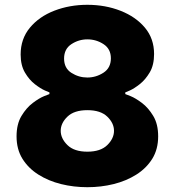

<svg xmlns="http://www.w3.org/2000/svg" viewBox="-20 -770 730 800"><path d="M344 10Q287 10 234.5 -3Q182 -16 140 -42.5Q98 -69 73.5 -108.5Q49 -148 49 -202Q49 -253 69.5 -287Q90 -321 116.5 -341Q143 -361 164 -369.5Q185 -378 186 -378V-385Q185 -385 167 -393Q149 -401 125.5 -419Q102 -437 84 -467.5Q66 -498 66 -543Q66 -608 104.5 -654.5Q143 -701 206.5 -725.5Q270 -750 344 -750Q419 -750 482.5 -725Q546 -700 584 -654.5Q622 -609 622 -545Q622 -499 604 -468.5Q586 -438 562.5 -419.5Q539 -401 521 -393Q503 -385 502 -385V-378Q503 -378 524 -369.5Q545 -361 571.5 -341Q598 -321 618.5 -287Q639 -253 639 -202Q639 -148 614.5 -108.5Q590 -69 548 -42.5Q506 -16 453.5 -3Q401 10 344 10ZM344 -447Q380 -447 411 -467Q442 -487 442 -527Q442 -566 411.5 -586Q381 -606 344 -606Q308 -606 277.5 -586Q247 -566 247 -526Q247 -486 277.5 -466.5Q308 -447 344 -447ZM344 -138Q399 -138 427 -165.5Q455 -193 455 -225Q455 -257 427 -284Q399 -311 344 -311Q289 -311 261 -284Q233 -257 233 -225Q233 -193 261 -165.5Q289 -138 344 -138Z"/></svg>

Font: Be Vietnam Pro Black
Style: Regular
Weight: 900
Designer: Lam Bao, Tony Le, Vietanh Nguyen
Foundry: Yellow Type Foundry
Version: Version 1.002; ttfautohint (v1.8.3)